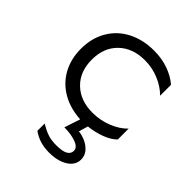

<svg xmlns="http://www.w3.org/2000/svg" viewBox="-203 -593 936 936"><g transform="rotate(45 265.0 -125.0)"><path d="M342 8 328 56Q346 57 371 67Q396 77 414.5 97Q433 117 433 145Q433 184 395.5 208Q358 232 297 232Q231 232 183 197V147Q211 164 236.5 173Q262 182 299 182Q378 182 378 140Q378 117 344.5 104.5Q311 92 264 92L291 10Q219 6 164.5 -25.5Q110 -57 80 -111.5Q50 -166 50 -236Q50 -309 82.5 -365Q115 -421 174 -451.5Q233 -482 310 -482Q362 -482 407.5 -466Q453 -450 485 -422V-347Q453 -379 407.5 -398Q362 -417 310 -417Q227 -417 176 -368Q125 -319 125 -236Q125 -153 176 -104Q227 -55 310 -55Q363 -55 411 -74Q459 -93 490 -125V-50Q467 -27 427.5 -12Q388 3 342 8Z"/></g></svg>

Font: Madhuban Light
Style: Regular
Weight: 300
Designer: jaikishan Patel
Foundry: MagicType
Version: Version 1.000